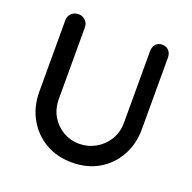

<svg xmlns="http://www.w3.org/2000/svg" viewBox="-125 -826 958 958"><g transform="rotate(20 354.0 -347.5)"><path d="M578 -701Q600 -701 613 -686.5Q626 -672 626 -650V-271Q626 -191 591 -128Q556 -65 495 -29.5Q434 6 354 6Q275 6 213.5 -29.5Q152 -65 116.5 -128Q81 -191 81 -271V-650Q81 -672 96 -686.5Q111 -701 135 -701Q154 -701 169.5 -686.5Q185 -672 185 -650V-271Q185 -218 208.5 -178.5Q232 -139 271 -116.5Q310 -94 354 -94Q402 -94 442 -116.5Q482 -139 506.5 -178.5Q531 -218 531 -271V-650Q531 -672 543.5 -686.5Q556 -701 578 -701Z"/></g></svg>

Font: Quicksand Light SemiBold
Style: Regular
Weight: 600
Version: Version 3.006